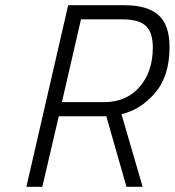

<svg xmlns="http://www.w3.org/2000/svg" viewBox="-20 -715 669 735"><path d="M457 -695H241L81 0H142L205 -270H387L464 0H526L445 -278C493 -288.7 535.7 -315.5 573 -358.5C610.3 -401.5 629 -460.3 629 -535C629 -591.7 614.8 -632.5 586.5 -657.5C558.2 -682.5 515 -695 457 -695ZM565 -533C565 -471 548 -420.7 514 -382C480 -343.3 435 -324 379 -324H217L290 -641H449C489.7 -641 519.2 -632.8 537.5 -616.5C555.8 -600.2 565 -572.3 565 -533Z"/></svg>

Font: Titillium Web
Style: Light Italic
Weight: 300
Italic angle: -13°
Version: Version 1.001;PS 57.000;hotconv 1.0.70;makeotf.lib2.5.55311